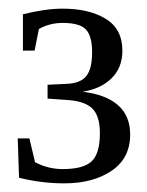

<svg xmlns="http://www.w3.org/2000/svg" viewBox="-20 -679 339 444"><path d="M263 -562Q263 -522 237.5 -497.5Q212 -473 171 -467Q281 -453 281 -368Q281 -313 238 -284Q195 -255 129 -255Q76 -255 24 -268L21 -359H48L61 -304Q91 -288 125 -288Q173 -288 192 -306Q211 -324 211 -371Q211 -412 192.5 -429Q174 -446 132 -448L90 -451V-483L132 -485Q166 -486 179.5 -503Q193 -520 193 -558Q193 -596 178.5 -611Q164 -626 125 -626Q95 -626 70 -612L60 -562H33V-646Q85 -659 125 -659Q186 -659 224.5 -635.5Q263 -612 263 -562Z"/></svg>

Font: Libra Serif Modern
Style: Regular
Weight: 400
Designer: Stefan Peev, Context Ltd
Foundry: Stefan Peev, Context Ltd
Version: Version 1.000